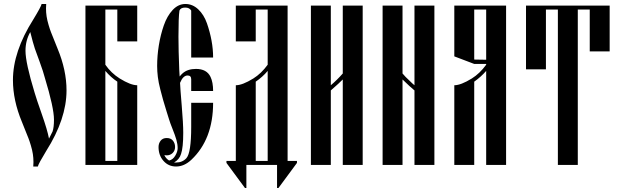

<svg xmlns="http://www.w3.org/2000/svg" viewBox="-20 -828 3131 964"><path d="M314 -374Q314 -231 212 -70Q173 -6 170 8H147Q148 0 148 -14Q148 -35 145 -54.5Q142 -74 135 -97.5Q128 -121 123 -133.5Q118 -146 106 -176Q94 -206 90 -216Q45 -324 45 -426Q45 -569 147 -730Q186 -794 189 -808H212Q211 -800 211 -786Q211 -765 214 -745.5Q217 -726 224 -702.5Q231 -679 236 -666.5Q241 -654 253 -624Q265 -594 269 -584Q314 -476 314 -374ZM132 -667Q108 -625 108 -573Q108 -513 154 -362Q162 -334 190 -254.5Q218 -175 226 -132Q236 -152 244 -168Q251 -189 251 -227Q251 -287 205 -438Q198 -466 179 -518Q160 -570 155 -584Q146 -611 132 -667Z M669 0H409V-800H669V-620H569V-780H509V-503Q538 -461 581 -434Q636 -400 669 -400ZM569 -418Q536 -440 509 -472V-20H569Z M922 -449Q899 -449 884 -412Q885 -385 892.5 -296.5Q900 -208 900 -161Q900 -87 889 -55Q881 -28 854 -12H864Q896 -12 916 -34Q940 -61 940 -191V-312H1050Q1050 -129 941 -26Q905 8 864 8Q826 8 801 -20Q776 -48 776 -90Q776 -108 786.5 -121.5Q797 -135 817 -135Q838 -135 848.5 -121.5Q859 -108 859 -90Q859 -72 847 -60Q835 -48 817 -48Q809 -48 805 -49Q813 -32 829 -22Q848 -26 860 -46.5Q872 -67 872 -84Q872 -104 865.5 -126.5Q859 -149 846.5 -180Q834 -211 829 -228Q828 -231 816 -269.5Q804 -308 799 -326Q794 -344 785 -378.5Q776 -413 772.5 -441.5Q769 -470 769 -497Q769 -548 777.5 -600.5Q786 -653 802.5 -700.5Q819 -748 847 -778Q875 -808 911 -808Q947 -808 975.5 -781Q1004 -754 1019 -711Q1034 -668 1042 -624.5Q1050 -581 1050 -539H940V-775Q931 -790 910 -790Q887 -790 881 -775Q876 -742 876 -644Q876 -577 880 -477Q880 -466 882 -444Q890 -454 897 -460Q922 -482 964 -482Q1018 -482 1037 -442Q1050 -415 1050 -371H940V-430Q940 -449 922 -449Z M1264 -620H1164V-800H1424V-20H1471V-10L1378 116H1371V0H1217V116H1210L1117 -10V-20H1164V-400Q1197 -400 1252 -434Q1292 -459 1324 -503V-780H1264ZM1324 -20V-472Q1299 -442 1264 -418V-20Z M1641 -400Q1672 -426 1701 -459V-800H1801V0H1701V-429L1678 -407Q1653 -384 1641 -374V0H1541V-800H1641Z M2001 0H1901V-800H2001V-459Q2014 -443 2038 -421Q2053 -406 2061 -400V-800H2161V0H2061V-374Q2039 -392 2001 -429Z M2421 -507H2361L2261 -545V-800H2521V0H2421V-472Q2395 -442 2361 -418V0H2261V-400Q2294 -400 2349 -434Q2389 -459 2421 -503ZM2421 -528V-780H2361V-529Z M2781 0V-780H2721V-480H2621V-800H3041V-570H2941V-780H2881V0Z"/></svg>

Font: Oglavie Unicode
Style: Normal
Weight: 400
Version: Version 1.1